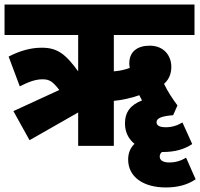

<svg xmlns="http://www.w3.org/2000/svg" viewBox="-20 -642 881 845"><path d="M110 -25 324 -147V0H481V-198C520 -202 560 -211 593 -223C597 -215 601 -208 605 -200C556 -181 530 -150 530 -99C530 -61 545 -31 572 -9C553 9 544 33 544 60C544 137 611 183 710 183C763 183 806 171 841 147L799 52C776 66 752 73 725 73C697 73 683 63 683 47C683 39 686 32 693 27C694 27 695 27 696 27C748 27 790 16 826 -8L783 -103C760 -89 735 -82 710 -82C680 -82 669 -91 669 -104C669 -121 689 -131 742 -135L761 -178C738 -209 717 -241 702 -273C727 -295 734 -323 734 -348C734 -395 703 -441 639 -441C585 -441 549 -415 549 -363C549 -356 550 -349 551 -343C532 -336 509 -330 481 -328V-488H836V-622H0V-488H324V-328C268 -405 232 -432 164 -432C115 -432 69 -419 18 -393L67 -262C105 -281 135 -293 167 -293C196 -293 211 -285 241 -246L39 -153Z"/></svg>

Font: Noto Sans Devanagari Condensed Black
Style: Regular
Weight: 900
Width: 3
Designer: Jelle Bosma - Monotype Design Team
Foundry: Monotype Imaging Inc.
Version: Version 2.004